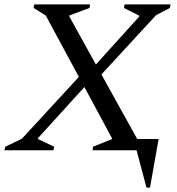

<svg xmlns="http://www.w3.org/2000/svg" viewBox="-49 -680 801 869"><path d="M-29 0 -25 -16 50 -52 308 -332 158 -610 103 -644 106 -660H359L356 -644L265 -610V-605L385 -388L581 -605V-609L512 -644L515 -660H723L720 -644L657 -611L410 -343L572 -51H669L630 169H614L569 0H370L372 -16L457 -50L458 -54L333 -286L123 -55L122 -51L196 -16L193 0Z"/></svg>

Font: Spectral SC Medium
Style: Italic
Weight: 500
Italic angle: -10°
Designer: Jean-Baptiste Levee
Foundry: Production Type
Version: Version 2.001